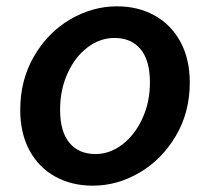

<svg xmlns="http://www.w3.org/2000/svg" viewBox="-20 -574 661 607"><path d="M44 -227Q44 -321 87.5 -396Q131 -471 201.5 -512.5Q272 -554 350 -554Q416 -554 468 -525.5Q520 -497 550 -442.5Q580 -388 580 -313Q580 -219 536 -144.5Q492 -70 421.5 -28.5Q351 13 273 13Q207 13 155 -15.5Q103 -44 73.5 -98Q44 -152 44 -227ZM454 -313Q454 -383 424.5 -418.5Q395 -454 342 -454Q296 -454 256.5 -424Q217 -394 193.5 -342Q170 -290 170 -227Q170 -158 199.5 -122.5Q229 -87 282 -87Q327 -87 366.5 -117Q406 -147 430 -199Q454 -251 454 -313Z"/></svg>

Font: Nebula Sans Semibold
Style: Regular
Weight: 600
Italic angle: -9°
Designer: Paul D. Hunt for Adobe (as Source Sans)
Foundry: Nebula Entertainment & Broadcasting LLC
Version: Version 1.010